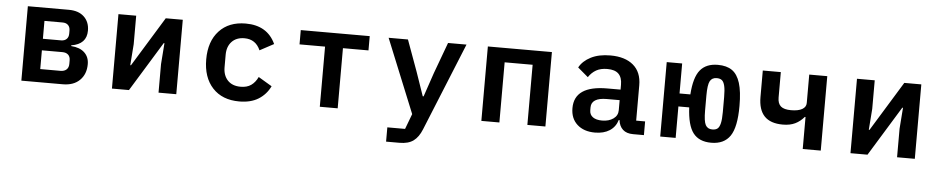

<svg xmlns="http://www.w3.org/2000/svg" viewBox="-41 -827 6482 1326"><g transform="rotate(5 3200.0 -164.0)"><path d="M109 -516H393Q461 -516 499 -480Q537 -444 537 -384Q537 -290 431 -273V-268Q491 -264 523.5 -233.5Q556 -203 556 -153Q556 -84 513.5 -42Q471 0 396 0H109ZM372 -91Q399 -91 414 -105Q429 -119 429 -144V-168Q429 -194 414.5 -207.5Q400 -221 374 -221H232V-91ZM358 -301Q382 -301 396 -314.5Q410 -328 410 -352V-373Q410 -398 396 -411.5Q382 -425 358 -425H232V-301Z M737 -516H860V-318L849 -172H854L1065 -516H1183V0H1060V-198L1071 -344H1066L855 0H737Z M1368 -258Q1368 -383 1435 -455.5Q1502 -528 1619 -528Q1769 -528 1826 -404L1729 -352Q1697 -426 1619 -426Q1563 -426 1531 -392Q1499 -358 1499 -301V-215Q1499 -158 1531 -124Q1563 -90 1621 -90Q1665 -90 1693.5 -110Q1722 -130 1740 -168L1834 -112Q1806 -54 1753 -21Q1700 12 1620 12Q1502 12 1435 -60.5Q1368 -133 1368 -258Z M2178 -417H2001V-516H2479V-417H2302V0H2178Z M3022 -516H3150L2902 93Q2880 148 2844.5 174Q2809 200 2748 200H2655V101H2778L2818 -5L2610 -516H2744L2823 -299L2880 -134H2886L2942 -299Z M3298 -516H3742V0H3617V-417H3423V0H3298Z M4248 -89H4243Q4228 -40 4187.5 -14Q4147 12 4086 12Q4009 12 3963 -29.5Q3917 -71 3917 -143Q3917 -299 4145 -299H4237V-333Q4237 -383 4212 -408Q4187 -433 4134 -433Q4088 -433 4057 -415.5Q4026 -398 4004 -365L3932 -426Q3957 -472 4012 -500Q4067 -528 4147 -528Q4249 -528 4306 -479.5Q4363 -431 4363 -340V-95H4425V0H4350Q4304 0 4278.5 -23.5Q4253 -47 4248 -89ZM4128 -75Q4175 -75 4206 -97Q4237 -119 4237 -156V-226H4148Q4095 -226 4068 -209Q4041 -192 4041 -159V-139Q4041 -108 4064 -91.5Q4087 -75 4128 -75Z M4720 -218H4645V0H4538V-516H4645V-308H4720Q4728 -427 4769.5 -477.5Q4811 -528 4892 -528Q4953 -528 4990.5 -502Q5028 -476 5046.5 -417Q5065 -358 5065 -258Q5065 -111 5023 -49.5Q4981 12 4892 12Q4808 12 4767 -41Q4726 -94 4720 -218ZM4892 -80Q4915 -80 4928 -90.5Q4941 -101 4947.5 -128.5Q4954 -156 4954 -206V-310Q4954 -360 4947.5 -387.5Q4941 -415 4928 -425.5Q4915 -436 4892 -436Q4859 -436 4845 -410Q4831 -384 4831 -310V-206Q4831 -132 4845 -106Q4859 -80 4892 -80Z M5526 -222H5521Q5494 -190 5459 -173Q5424 -156 5374 -156Q5288 -156 5246 -200Q5204 -244 5204 -333V-516H5329V-340Q5329 -298 5351 -279Q5373 -260 5422 -260Q5472 -260 5499 -275.5Q5526 -291 5526 -319V-516H5651V0H5526Z M5857 -516H5980V-318L5969 -172H5974L6185 -516H6303V0H6180V-198L6191 -344H6186L5975 0H5857Z"/></g></svg>

Font: Writer SemiBold
Style: Regular
Weight: 600
Monospace: yes
Designer: Mike Abbink, Paul van der Laan, Pieter van Rosmalen
Foundry: Bold Monday
Version: Version 2.001 2020